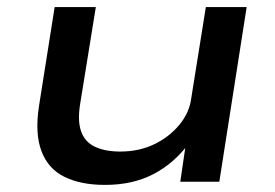

<svg xmlns="http://www.w3.org/2000/svg" viewBox="-20 -512 774 541"><path d="M276 9Q207 9 161 -14Q115 -37 96.5 -87Q78 -137 90 -214L134 -492H250L206 -220Q198 -172 208.5 -142Q219 -112 247.5 -98.5Q276 -85 319 -85Q372 -85 414.5 -105.5Q457 -126 485.5 -160.5Q514 -195 519 -236L560 -492H675L598 0H488L504 -109H513Q471 -52 412.5 -21.5Q354 9 276 9Z"/></svg>

Font: Nunito Sans 10pt Expanded SemiBold
Style: Italic
Weight: 600
Width: 7
Italic angle: -9°
Designer: Vernon Adams
Foundry: Vernon Adams
Version: Version 3.101;gftools[0.9.27]